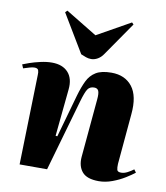

<svg xmlns="http://www.w3.org/2000/svg" viewBox="-89 -881 840 970"><g transform="rotate(10 330.5 -396.5)"><path d="M661 -61Q645 -48 616 -30Q587 -12 552 1Q517 14 483 14Q422 14 397.5 -15Q373 -44 377 -92L404 -391Q407 -422 401.5 -435Q396 -448 379 -448Q357 -448 346 -432Q335 -416 321 -367L216 0H75L87 -461Q88 -475 84.5 -485Q81 -495 64 -495Q54 -495 39 -490.5Q24 -486 8 -481L0 -500Q9 -504 33.5 -512.5Q58 -521 89 -528Q120 -535 147 -535Q202 -535 230.5 -503.5Q259 -472 253 -415L229 -174L238 -173L300 -393Q313 -438 328.5 -470Q344 -502 372.5 -519.5Q401 -537 452 -537Q522 -537 559 -489.5Q596 -442 587 -348L564 -89Q563 -69 566 -58.5Q569 -48 587 -48Q603 -48 620 -57Q637 -66 650 -76ZM168 -797 178 -807 339 -709 510 -805 519 -796 400 -624Q388 -606 371.5 -596.5Q355 -587 338 -587Q324 -587 311.5 -591.5Q299 -596 285 -602Z"/></g></svg>

Font: Literata 72pt ExtraBold
Style: Italic
Weight: 800
Italic angle: -2°
Designer: Latin by Veronika Burian and Jose Scaglione. Greek by Irene Vlachou. Cyrillic by Vera Evstafieva
Foundry: TypeTogether
Version: Version 3.002